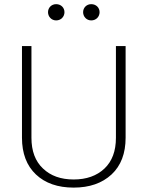

<svg xmlns="http://www.w3.org/2000/svg" viewBox="-20 -874 690 900"><path d="M523.4 -228C523.4 -166 505.4 -117.7 469.7 -84C433.6 -49.8 385.3 -32.7 325.2 -32.7C265.1 -32.7 217.3 -49.8 181.6 -84C145.5 -117.7 127.4 -166 127.4 -228V-658.2H83V-228.5C83 -154.8 105 -97.2 148.4 -56.2C191.9 -15.1 251 5.4 325.2 5.4C399.4 5.4 458.5 -15.1 502.9 -56.2C546.9 -97.2 568.8 -154.8 568.8 -228.5V-658.2H523.4ZM205.1 -816.9C205.1 -795.9 221.2 -778.3 243.2 -778.3C266.1 -778.3 282.2 -795.9 282.2 -816.9C282.2 -837.9 266.1 -854.5 243.2 -854.5C221.2 -854.5 205.1 -837.9 205.1 -816.9ZM369.6 -816.9C369.6 -795.9 385.7 -778.3 407.7 -778.3C430.7 -778.3 446.8 -795.9 446.8 -816.9C446.8 -837.9 430.7 -854.5 407.7 -854.5C385.7 -854.5 369.6 -837.9 369.6 -816.9Z"/></svg>

Font: Estedad ExtraLight
Style: Regular
Weight: 200
Designer: Amin Abedi
Version: Version 7.3